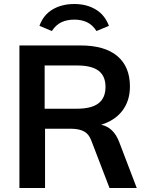

<svg xmlns="http://www.w3.org/2000/svg" viewBox="-20 -939 742 959"><path d="M663 0H527L436 -237Q424 -270 399 -283Q374 -296 334 -296H205V0H77V-712H382Q503 -712 566 -659Q629 -606 629 -507Q629 -436 591.5 -386.5Q554 -337 485 -316Q548 -303 576 -228ZM364 -396Q437 -396 472 -423Q507 -450 507 -505Q507 -559 472.5 -585.5Q438 -612 364 -612H203V-396ZM524 -810 462 -784Q442 -815 414.5 -828Q387 -841 351 -841Q315 -841 287 -828Q259 -815 239 -784L177 -810Q197 -865 243 -892Q289 -919 351 -919Q413 -919 458.5 -891.5Q504 -864 524 -810Z"/></svg>

Font: Muli-Bold
Style: Bold
Weight: 700
Version: Version 2.000